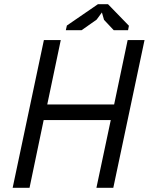

<svg xmlns="http://www.w3.org/2000/svg" viewBox="-20 -890 705 910"><path d="M505 -321H187L120 0H40L188 -700H268L204 -395H521L585 -700H665L517 0H437ZM444 -870H492L591 -768L587 -747H519L473 -796L463 -831L438 -797L367 -747H292L297 -769Z"/></svg>

Font: PT Sans
Style: Italic
Weight: 400
Italic angle: -12°
Designer: A.Korolkova, O.Umpeleva, V.Yefimov
Foundry: ParaType Ltd
Version: Version 2.003W OFL